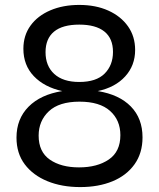

<svg xmlns="http://www.w3.org/2000/svg" viewBox="-20 -740 645 780"><path d="M233 -370Q160 -386 117.5 -430.5Q75 -475 75 -542Q75 -596 104 -636Q133 -676 184.5 -698Q236 -720 302 -720Q369 -720 420 -697Q471 -674 500 -633Q529 -592 529 -537Q529 -474 488.5 -429.5Q448 -385 377 -370Q464 -356 511.5 -307.5Q559 -259 559 -182Q559 -118 526.5 -72.5Q494 -27 437 -3.5Q380 20 306 20Q231 20 172.5 -4Q114 -28 80.5 -72.5Q47 -117 47 -181Q47 -257 96 -306.5Q145 -356 233 -370ZM137 -189Q137 -123 182.5 -91.5Q228 -60 301 -60Q375 -60 422 -92Q469 -124 469 -191Q469 -252 427 -289.5Q385 -327 303 -327Q220 -327 178.5 -288Q137 -249 137 -189ZM165 -528Q165 -472 200.5 -439.5Q236 -407 302 -407Q371 -407 405 -441Q439 -475 439 -529Q439 -584 404 -612Q369 -640 302 -640Q234 -640 199.5 -611.5Q165 -583 165 -528Z"/></svg>

Font: Moderustic
Style: Regular
Weight: 400
Designer: Tural Alisoy
Foundry: TAFT Foundry
Version: Version 2.120